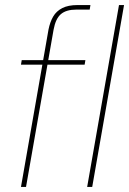

<svg xmlns="http://www.w3.org/2000/svg" viewBox="-20 -740 511 760"><path d="M63 0 172 -623Q178 -653 190.5 -674.5Q203 -696 226.5 -708Q250 -720 287 -720H338L335 -702H282Q242 -702 221 -684Q200 -666 192 -622L83 0ZM63 -484 66 -502H318L315 -484ZM325 0 451 -720H471L345 0Z"/></svg>

Font: DM Sans 16pt Thin
Style: Italic
Weight: 250
Italic angle: -10°
Version: Version 4.004;gftools[0.9.30]